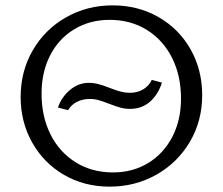

<svg xmlns="http://www.w3.org/2000/svg" viewBox="-20 -687 830 716"><path d="M57 -325Q57 -422 102.5 -500Q148 -578 226.5 -622.5Q305 -667 400 -667Q495 -667 571.5 -623Q648 -579 691 -502.5Q734 -426 734 -332Q734 -236 688 -158Q642 -80 563 -35.5Q484 9 389 9Q294 9 218.5 -35Q143 -79 100 -155.5Q57 -232 57 -325ZM655 -319Q655 -405 621.5 -471.5Q588 -538 527.5 -575.5Q467 -613 389 -613Q315 -613 257 -578Q199 -543 167 -480.5Q135 -418 135 -338Q135 -252 168.5 -185.5Q202 -119 262.5 -81.5Q323 -44 401 -44Q475 -44 532.5 -79Q590 -114 622.5 -176.5Q655 -239 655 -319ZM311 -378Q329 -378 346.5 -373.5Q364 -369 387 -360Q410 -351 428 -346Q446 -341 465 -341Q492 -341 513.5 -353.5Q535 -366 546 -389L584 -379Q569 -333 538.5 -307Q508 -281 466 -281Q446 -281 429.5 -285.5Q413 -290 387 -300Q364 -309 348 -313.5Q332 -318 315 -318Q289 -318 267.5 -307.5Q246 -297 234 -276L196 -286Q210 -326 241.5 -352Q273 -378 311 -378Z"/></svg>

Font: LXGW Bright TC
Style: Regular
Weight: 400
Designer: Christian Thalmann (Catharsis Fonts)
Foundry: LXGW / Christian Thalmann (Catharsis Fonts) / Fontworks Inc.
Version: Version 5.501